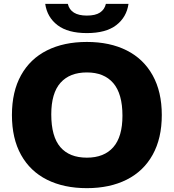

<svg xmlns="http://www.w3.org/2000/svg" viewBox="-20 -968 903 998"><path d="M42 -370Q42 -492 89.5 -577.2Q137 -662.5 224.5 -706.2Q312 -750 431.5 -750Q551 -750 638.5 -706Q726 -662 773.5 -576.5Q821 -491 821 -370Q821 -249 773.5 -163.5Q726 -78 638.2 -34Q550.5 10 431.5 10Q312 10 224.5 -33.8Q137 -77.5 89.5 -162.8Q42 -248 42 -370ZM616.5 -366.5Q616.5 -480.5 568.8 -536Q521 -591.5 431.5 -591.5Q342.5 -591.5 294.5 -537.8Q246.5 -484 246.5 -373.5Q246.5 -258 293.8 -203.2Q341 -148.5 431.5 -148.5Q521 -148.5 568.8 -202.8Q616.5 -257 616.5 -366.5ZM215 -948H332.5Q347 -887 431.5 -887Q476 -887 499.8 -902.8Q523.5 -918.5 530.5 -948H648Q638 -878.5 584.2 -837.2Q530.5 -796 431.5 -796Q333 -796 279 -837.2Q225 -878.5 215 -948Z"/></svg>

Font: Encode Sans Semi Expanded ExBd
Style: Regular
Weight: 800
Width: 6
Designer: Multiple Designers
Foundry: Impallari Type
Version: Version 2.000